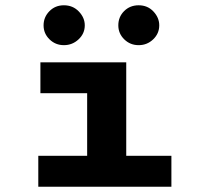

<svg xmlns="http://www.w3.org/2000/svg" viewBox="-20 -707 790 727"><path d="M125 0V-117H310V-354H133V-471H458V-117H629V0ZM222 -536Q190 -536 167.5 -558Q145 -580 145 -611Q145 -642 167 -664.5Q189 -687 222 -687Q256 -687 278.5 -663.5Q301 -640 301 -611Q301 -580 277.5 -558Q254 -536 222 -536ZM505 -536Q473 -536 450.5 -558Q428 -580 428 -611Q428 -643 450 -665Q472 -687 505 -687Q539 -687 561 -663.5Q583 -640 583 -611Q583 -580 560 -558Q537 -536 505 -536Z"/></svg>

Font: Inconsolata ExtraExpanded Black
Style: Regular
Weight: 900
Width: 8
Monospace: yes
Designer: Raph Levien, Cyreal, Brenton Simpson
Foundry: Raph Levien, Cyreal, Google
Version: Version 3.001; ttfautohint (v1.8.2.53-6de2)